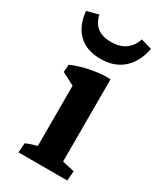

<svg xmlns="http://www.w3.org/2000/svg" viewBox="-165 -607 556 663"><g transform="rotate(30 113.0 -276.0)"><path d="M24.9 0 27.8 -37.6Q45.4 -45.9 71.8 -52.7V-292.5L21.5 -318.8L23.9 -348.6Q75.7 -371.6 146 -377.4H174.3V-49.3L222.7 -38.6L219.7 0ZM108.4 -420.9Q53.2 -420.9 20.8 -451.7Q-11.7 -482.4 -17.1 -539.6L29.3 -551.8Q42 -489.7 110.4 -489.7Q178.7 -489.7 199.2 -550.8L242.7 -538.1Q231.9 -481.9 197.3 -451.4Q162.6 -420.9 108.4 -420.9Z"/></g></svg>

Font: Markazi Text SemiBold
Style: Regular
Weight: 600
Designer: Borna Izadpanah (Arabic designer), Fiona Ross (Arabic design director) and Florian Runge (Latin designer)
Foundry: Borna Izadpanah and Florian Runge
Version: Version 1.001; ttfautohint (v1.8.3)